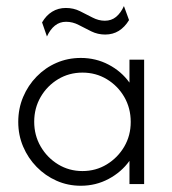

<svg xmlns="http://www.w3.org/2000/svg" viewBox="-20 -601 561 627"><path d="M243.8 5.6Q201.4 5.6 164.6 -10.8Q127.8 -27.1 99.7 -55.9Q71.5 -84.7 55.6 -122.2Q39.6 -159.7 39.6 -202.8Q39.6 -246.5 55.6 -284.4Q71.5 -322.2 99.7 -351Q127.8 -379.9 164.6 -395.8Q201.4 -411.8 243.8 -411.8Q293.1 -411.8 334.7 -389.9Q376.4 -368.1 402.8 -331.2V-406.2H450.7V0H402.8V-75.7Q376.4 -38.9 334.7 -16.7Q293.1 5.6 243.8 5.6ZM249.3 -42.4Q293.1 -42.4 328.8 -64.2Q364.6 -86.1 385.8 -122.2Q406.9 -158.3 406.9 -202.8Q406.9 -247.9 385.8 -284.4Q364.6 -320.8 328.8 -342.4Q293.1 -363.9 249.3 -363.9Q205.6 -363.9 169.8 -342.4Q134 -320.8 112.8 -284.4Q91.7 -247.9 91.7 -203.5Q91.7 -159 112.8 -122.6Q134 -86.1 169.8 -64.2Q205.6 -42.4 249.3 -42.4ZM133.3 -481.9 117.4 -527.8Q130.6 -550.7 150.3 -562.8Q170.1 -575 195.1 -575Q220.1 -575 241 -564.6Q261.8 -554.2 281.9 -543.8Q302.1 -533.3 322.2 -533.3Q343.8 -533.3 359 -545.8Q374.3 -558.3 384.7 -581.2L401.4 -535.4Q387.5 -512.5 368.1 -500.3Q348.6 -488.2 323.6 -488.2Q299.3 -488.2 278.1 -498.6Q256.9 -509 237.2 -519.4Q217.4 -529.9 195.8 -529.9Q175 -529.9 159.4 -517.4Q143.8 -504.9 133.3 -481.9Z"/></svg>

Font: Afacad Flux Light
Style: Regular
Weight: 300
Designer: Kristian Moeller
Foundry: Dicotype
Version: Version 1.100